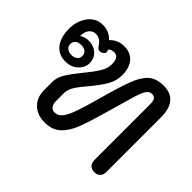

<svg xmlns="http://www.w3.org/2000/svg" viewBox="-123 -804 1034 1034"><g transform="rotate(45 394.5 -287.0)"><path d="M174 -112V-175Q174 -208 194.5 -241.5Q215 -275 255 -324Q294 -371 314 -403.5Q334 -436 334 -468Q334 -523 297 -523Q287 -523 277.5 -519Q268 -515 263 -510L266 -504Q268 -498 268 -495Q268 -483 253 -475Q245 -471 238 -471Q225 -471 216 -484Q204 -503 190.5 -513Q177 -523 158 -523Q133 -523 119 -504Q105 -485 105 -455Q129 -470 155 -470Q194 -470 219.5 -447.5Q245 -425 245 -387Q245 -353 217 -327Q189 -301 146 -301Q94 -301 64.5 -338Q35 -375 35 -441Q35 -499 66.5 -541.5Q98 -584 149 -584Q199 -584 231 -549Q263 -584 312 -584Q362 -584 388.5 -552Q415 -520 415 -467Q415 -422 392.5 -383.5Q370 -345 328 -295Q293 -254 277 -228Q261 -202 261 -175V-114Q261 -92 271 -79Q281 -66 299 -66Q323 -66 340.5 -86Q358 -106 375 -153Q392 -200 417 -291Q451 -414 473 -471.5Q495 -529 526.5 -556.5Q558 -584 613 -584Q668 -584 695.5 -550.5Q723 -517 723 -454V-37Q723 -15 711 -2.5Q699 10 678 10Q656 10 644 -2.5Q632 -15 632 -37V-458Q632 -484 625 -496Q618 -508 599 -508Q581 -508 568.5 -490Q556 -472 544 -433Q532 -394 505 -297L499 -277Q468 -166 446.5 -110Q425 -54 390.5 -22Q356 10 299 10Q243 10 208.5 -23Q174 -56 174 -112ZM190 -386Q190 -404 178 -414.5Q166 -425 144 -425Q122 -425 110 -414.5Q98 -404 98 -386Q98 -370 110.5 -359.5Q123 -349 144 -349Q166 -349 178 -359.5Q190 -370 190 -386Z"/></g></svg>

Font: Kodchasan Medium
Style: Regular
Weight: 500
Designer: Katatrad Aksorn Co.,Ltd.
Foundry: Cadson Demak Co.,Ltd.
Version: Version 1.000; ttfautohint (v1.6)